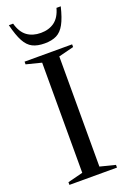

<svg xmlns="http://www.w3.org/2000/svg" viewBox="-172 -975 688 1032"><g transform="rotate(-20 172.0 -459.0)"><path d="M308 -15.5V0H36V-15.5L123 -37.5V-667.5L36 -689.5V-705H308V-689.5L221 -667.5V-37.5ZM172 -820Q218.5 -820 250.2 -843.2Q282 -866.5 296 -918H320.5Q305.5 -856 286.8 -821.8Q268 -787.5 240.8 -773.8Q213.5 -760 172 -760Q130.5 -760 103.2 -773.8Q76 -787.5 57.5 -821.8Q39 -856 23.5 -918H48Q62 -866.5 93.8 -843.2Q125.5 -820 172 -820Z"/></g></svg>

Font: Newsreader 60pt
Style: Regular
Weight: 400
Designer: Hugues Gentile
Foundry: Production Type
Version: Version 1.003